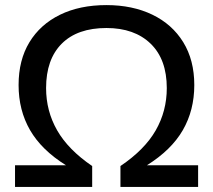

<svg xmlns="http://www.w3.org/2000/svg" viewBox="-20 -734 836 754"><path d="M39 0V-85H239Q143 -145 98 -223Q53 -301 53 -400Q53 -498 95.5 -568Q138 -638 215.5 -676Q293 -714 398 -714Q500 -714 578 -676.5Q656 -639 699.5 -568.5Q743 -498 743 -400Q743 -301 698 -223Q653 -145 557 -85H758V0H453V-82Q548 -146 591.5 -222Q635 -298 635 -388Q635 -501 571.5 -562.5Q508 -624 398 -624Q284 -624 222.5 -562.5Q161 -501 161 -388Q161 -298 204.5 -222Q248 -146 342 -82V0Z"/></svg>

Font: Mulish SemiBold
Style: Regular
Weight: 600
Designer: Vernon Adams
Foundry: Vernon Adams
Version: Version 3.603; ttfautohint (v1.8.3)